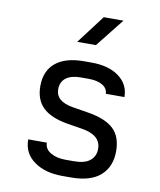

<svg xmlns="http://www.w3.org/2000/svg" viewBox="-87 -854 775 931"><g transform="rotate(10 300.0 -388.5)"><path d="M283 8Q198 8 144 -31Q90 -70 90 -138H182Q182 -107 211.5 -89.5Q241 -72 285 -72H327Q380 -72 406 -93.5Q432 -115 432 -151Q432 -186 407.5 -206.5Q383 -227 337 -234L263 -246Q181 -260 142 -298Q103 -336 103 -403Q103 -478 151.5 -518Q200 -558 291 -558H329Q413 -558 463.5 -520.5Q514 -483 514 -421H422Q422 -447 396.5 -462.5Q371 -478 327 -478H289Q242 -478 216.5 -458.5Q191 -439 191 -403Q191 -343 276 -329L350 -317Q439 -303 479.5 -265Q520 -227 520 -155Q520 -79 471.5 -35.5Q423 8 325 8ZM242 -645 348 -785H445L334 -645Z"/></g></svg>

Font: NKDuy Mono
Style: Regular
Weight: 400
Monospace: yes
Designer: NKDuy
Foundry: NKDuy
Version: Version 2.251; ttfautohint (v1.8.4.7-5d5b)